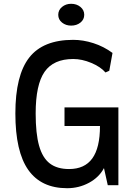

<svg xmlns="http://www.w3.org/2000/svg" viewBox="-20 -976 712 1012"><path d="M366 -766Q418 -766 472.5 -748.5Q527 -731 573 -697L556 -603L536 -594Q510 -624 461 -644.5Q412 -665 366 -665Q262 -665 215 -597.5Q168 -530 168 -378Q168 -272 186 -208Q204 -144 242.5 -114.5Q281 -85 344 -85Q426 -85 466.5 -141Q507 -197 507 -312H320V-410H604V0H548L528 -90Q502 -41 449 -12.5Q396 16 334 16Q197 16 129 -80.5Q61 -177 61 -378Q61 -579 134 -672.5Q207 -766 366 -766ZM287 -898Q287 -923 307 -939.5Q327 -956 355 -956Q384 -956 404 -939.5Q424 -923 424 -898Q424 -873 404 -857Q384 -841 355 -841Q327 -841 307 -857Q287 -873 287 -898Z"/></svg>

Font: Farro
Style: Regular
Weight: 400
Designer: Aceler Chua
Foundry: Grayscale Limited
Version: Version 1.101